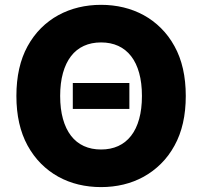

<svg xmlns="http://www.w3.org/2000/svg" viewBox="-20 -757 829 787"><path d="M93 -567.5Q116.5 -610.1 148.4 -641.9Q180.4 -673.7 219.1 -694.8Q257.8 -715.9 302 -726.6Q346.2 -737.2 394.2 -737.2Q442.1 -737.2 486.3 -726.6Q530.5 -715.9 569.1 -694.8Q607.6 -673.7 639.7 -641.9Q671.9 -610.1 695.3 -567.5Q741.5 -484 741.5 -363.6Q741.5 -243.6 695.3 -160.2Q671.9 -117.5 639.7 -85.8Q607.6 -54 569.1 -32.7Q530.5 -11.4 486.3 -0.7Q442.1 9.9 394.2 9.9Q346.2 9.9 301.8 -0.7Q257.5 -11.4 218.9 -32.7Q180.4 -54 148.4 -85.9Q116.5 -117.9 93 -160.5Q47.2 -244.3 47.2 -363.6Q47.2 -484 93 -567.5ZM394.2 -144.2Q433.6 -144.2 464.7 -158.4Q495.7 -172.6 517.4 -200.5Q539.1 -228.3 550.4 -269.4Q561.8 -310.4 561.8 -363.6Q561.8 -416.9 550.4 -457.9Q539.1 -498.9 517.4 -526.8Q495.7 -554.7 464.7 -568.9Q433.6 -583.1 394.2 -583.1Q354.8 -583.1 323.7 -568.9Q292.6 -554.7 271.1 -526.8Q249.6 -498.9 238.1 -457.9Q226.6 -416.9 226.6 -363.6Q226.6 -310.4 238.1 -269.4Q249.6 -228.3 271.1 -200.5Q292.6 -172.6 323.7 -158.4Q354.8 -144.2 394.2 -144.2ZM278.4 -310.4V-416.9H510.3V-310.4Z"/></svg>

Font: Inter P Extra Bold
Style: Regular
Weight: 800
Designer: Rasmus Andersson
Foundry: rsms
Version: Version 3.018;git-588b23468